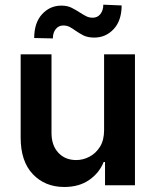

<svg xmlns="http://www.w3.org/2000/svg" viewBox="-20 -772 648 800"><path d="M413.7 -229.4V-545.5H542.3V0H417.6V-96.9H411.9Q393.5 -51.1 351.4 -22Q309.3 7.1 247.9 7.1Q167.6 7.1 116.8 -46.3Q66.1 -99.8 66.1 -198.2V-545.5H194.6V-218Q194.6 -166.2 223 -135.7Q251.4 -105.1 297.6 -105.1Q326 -105.1 352.6 -119Q379.3 -132.8 396.5 -160.3Q413.7 -187.9 413.7 -229.4ZM200.3 -611.9 122.5 -613.6Q122.5 -677.2 155.4 -712.9Q188.2 -748.6 235.8 -748.6Q260.7 -748.6 278.6 -739.5Q296.5 -730.5 312.1 -720.2Q325.3 -711.6 338.1 -704.9Q350.9 -698.2 366.1 -698.2Q386.4 -698.2 398.3 -713.4Q410.2 -728.7 410.5 -752.5L486.9 -749.3Q486.5 -686.1 453.8 -650.9Q421.2 -615.8 373.6 -615.4Q345.2 -615.4 327.2 -624.6Q309.3 -633.9 294.7 -644.2Q283 -652.7 271.1 -659.3Q259.2 -665.8 243.3 -665.8Q224.4 -665.8 212.4 -650.9Q200.3 -636 200.3 -611.9Z"/></svg>

Font: Inter UI Semi Bold
Style: Regular
Weight: 600
Designer: Rasmus Andersson
Foundry: rsms
Version: 3.2;8d6f07862